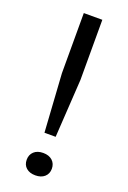

<svg xmlns="http://www.w3.org/2000/svg" viewBox="-145 -790 566 847"><g transform="rotate(20 138.0 -367.0)"><path d="M112 -184.5 94.5 -458V-740H181.5V-458L164.5 -184.5ZM138 6Q111 6 95 -8Q79 -22 79 -46Q79 -70 94.8 -84.5Q110.5 -99 138 -99Q165 -99 181 -84.5Q197 -70 197 -46Q197 -22.5 181 -8.2Q165 6 138 6Z"/></g></svg>

Font: Encode Sans Expanded
Style: Regular
Weight: 400
Width: 7
Designer: Multiple Designers
Foundry: Impallari Type
Version: Version 3.000; ttfautohint (v1.8.3) -l 8 -r 50 -G 200 -x 14 